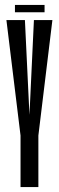

<svg xmlns="http://www.w3.org/2000/svg" viewBox="-20 -756 239 776"><path d="M64.1 -199.2 5.9 -675H80.7L99 -292.8H99.1L117.1 -675H191.8L134 -199.2ZM63 0V-259.8H135.1V0ZM40.4 -706.5V-736H160.1V-706.5Z"/></svg>

Font: Anybody UltraCondensed Thin
Style: Regular
Weight: 100
Width: 1
Designer: Tyler Finck
Foundry: Etcetera Type Company
Version: Version 1.110